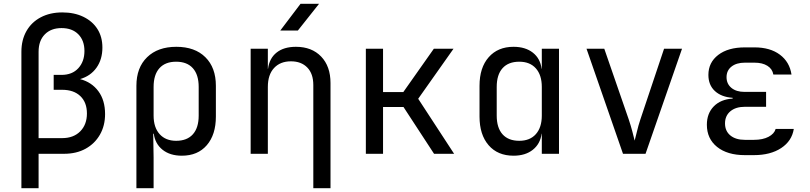

<svg xmlns="http://www.w3.org/2000/svg" viewBox="-20 -805 4240 1005"><path d="M92 180V-534Q92 -596 118.5 -642.5Q145 -689 193.5 -714.5Q242 -740 306 -740Q369 -740 416.5 -717Q464 -694 490 -653Q516 -612 516 -556Q516 -494 485 -450.5Q454 -407 399 -391Q460 -375 495 -327.5Q530 -280 530 -208Q530 -147 503 -100Q476 -53 428 -26.5Q380 0 315 0H182V180ZM182 -82H305Q365 -82 400 -117.5Q435 -153 435 -211Q435 -269 400.5 -302Q366 -335 305 -335H261V-413H302Q358 -413 390 -448Q422 -483 422 -538Q422 -593 390 -625.5Q358 -658 302 -658Q247 -658 214.5 -625Q182 -592 182 -534Z M694 180V-356Q694 -451 750 -505.5Q806 -560 903 -560Q1000 -560 1055 -505.5Q1110 -451 1110 -356V-195Q1110 -100 1062.5 -45Q1015 10 932 10Q870 10 831 -21Q792 -52 785 -105H782L784 20V180ZM902 -68Q959 -68 989.5 -102Q1020 -136 1020 -200V-350Q1020 -414 989.5 -448Q959 -482 902 -482Q845 -482 814.5 -448Q784 -414 784 -350V-200Q784 -138 815.5 -103Q847 -68 902 -68Z M1292 0V-550H1382V-445H1383Q1390 -500 1428 -530Q1466 -560 1529 -560Q1612 -560 1661 -509Q1710 -458 1710 -370V180H1620V-360Q1620 -419 1588.5 -451.5Q1557 -484 1503 -484Q1447 -484 1414.5 -449Q1382 -414 1382 -350V0ZM1447 -645 1553 -785H1650L1539 -645Z M1895 0V-550H1985V-323H2091L2251 -550H2354L2169 -288L2357 0H2252L2092 -245H1985V0Z M2668 10Q2585 10 2537.5 -45Q2490 -100 2490 -195V-356Q2490 -451 2538 -505.5Q2586 -560 2668 -560Q2730 -560 2769 -529.5Q2808 -499 2815 -445H2816V-550H2906V0H2816V-105H2815Q2808 -52 2769 -21Q2730 10 2668 10ZM2698 -68Q2754 -68 2785 -103Q2816 -138 2816 -200V-350Q2816 -412 2785 -447Q2754 -482 2698 -482Q2641 -482 2610.5 -448Q2580 -414 2580 -350V-200Q2580 -136 2610.5 -102Q2641 -68 2698 -68Z M3241 0 3050 -550H3143L3271 -180Q3282 -147 3290 -116.5Q3298 -86 3302 -69Q3307 -86 3314 -116.5Q3321 -147 3332 -180L3456 -550H3550L3359 0Z M3926 7H3879Q3787 7 3733.5 -36Q3680 -79 3680 -152Q3680 -211 3716 -248Q3752 -285 3815 -289V-293Q3756 -297 3722 -328.5Q3688 -360 3688 -413Q3688 -478 3739.5 -517.5Q3791 -557 3879 -557H3929Q4011 -557 4062 -519Q4113 -481 4123 -415H4028Q4023 -444 3997 -460.5Q3971 -477 3929 -477H3879Q3835 -477 3809 -456.5Q3783 -436 3783 -401Q3783 -366 3808.5 -345Q3834 -324 3877 -324H3990V-246H3879Q3831 -246 3803 -222.5Q3775 -199 3775 -159Q3775 -119 3803 -96Q3831 -73 3879 -73H3926Q3973 -73 4003 -89Q4033 -105 4040 -130H4135Q4125 -67 4069 -30Q4013 7 3926 7Z"/></svg>

Font: NKDuy Mono
Style: Regular
Weight: 400
Monospace: yes
Designer: NKDuy
Foundry: NKDuy
Version: Version 2.251; ttfautohint (v1.8.4.7-5d5b)